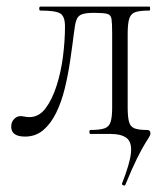

<svg xmlns="http://www.w3.org/2000/svg" viewBox="-20 -406 504 582"><path d="M360 154Q359 158 353.5 155.5Q348 153 350 150Q374 89 377 57Q380 25 364 12.5Q348 0 315 0H254Q251 0 251 -6Q251 -12 254 -12Q283 -12 297 -17Q311 -22 315.5 -37Q320 -52 320 -81V-305Q320 -336 318 -348.5Q316 -361 305 -364Q294 -367 268 -367H263Q240 -367 228 -362.5Q216 -358 211.5 -345Q207 -332 204 -305Q199 -265 192.5 -221Q186 -177 176 -136.5Q166 -96 150 -63.5Q134 -31 111 -11.5Q88 8 56 8Q14 8 14 -22Q14 -36 22.5 -45Q31 -54 42 -54Q47 -54 54.5 -52.5Q62 -51 69 -51Q98 -51 118 -77.5Q138 -104 151.5 -146Q165 -188 171 -235.5Q177 -283 177 -326Q177 -356 163 -365Q149 -374 102 -374Q99 -374 99 -380Q99 -386 102 -386Q111 -386 134.5 -386Q158 -386 186 -386Q214 -386 236 -386Q258 -386 263 -386H433Q435 -386 435 -380Q435 -374 433 -374Q407 -374 392.5 -370Q378 -366 372.5 -351.5Q367 -337 367 -303V-81Q367 -52 371 -37Q375 -22 387.5 -17Q400 -12 426 -12Q436 -12 436 -2Q436 3 432 9.5Q428 16 419 30.5Q410 45 395.5 74Q381 103 360 154Z"/></svg>

Font: Cormorant Light
Style: Regular
Weight: 300
Designer: Christian Thalmann (Catharsis Fonts)
Foundry: Catharsis Fonts
Version: Version 4.000